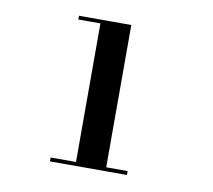

<svg xmlns="http://www.w3.org/2000/svg" viewBox="-58 -972 646 582"><g transform="rotate(10 265.0 -681.0)"><path d="M208.5 -459.5V-894.5H140.5V-906H301.5V-459.5ZM130.5 -456V-468H367.5V-456Z"/></g></svg>

Font: Bodoni Moda 11pt
Style: Bold
Weight: 700
Designer: Owen Earl
Foundry: indestructible type
Version: Version 2.004